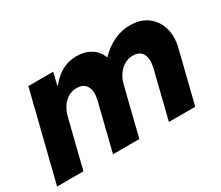

<svg xmlns="http://www.w3.org/2000/svg" viewBox="-98 -728 1092 947"><g transform="rotate(-30 448.0 -254.5)"><path d="M-4.2 0 120.8 -500H262.5L245 -429.2H248.3Q310 -509.2 399.2 -509.2Q445.8 -509.2 480 -488.3Q514.2 -467.5 527.5 -429.2H530Q609.2 -509.2 703.3 -509.2Q762.5 -509.2 801.7 -480.4Q840.8 -451.7 855.8 -402.1Q870.8 -352.5 855 -290L782.5 0H632.5L699.2 -267.5Q710.8 -316.7 695.8 -344.6Q680.8 -372.5 641.7 -372.5Q602.5 -372.5 572.5 -344.2Q542.5 -315.8 530.8 -267.5L464.2 0H314.2L380.8 -267.5Q392.5 -316.7 376.7 -344.6Q360.8 -372.5 321.7 -372.5Q282.5 -372.5 253.8 -345Q225 -317.5 212.5 -267.5L145.8 0Z"/></g></svg>

Font: Funnel Sans ExtraBold
Style: Italic
Weight: 800
Italic angle: -14.036°
Version: Version 1.000; Beta; Release 5; Build 24; ttfautohint (v1.8.